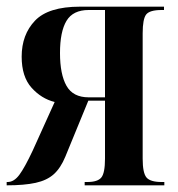

<svg xmlns="http://www.w3.org/2000/svg" viewBox="-20 -556 535 576"><path d="M0 0V-10H3Q22 -10 38 -31.5Q54 -53 78 -104L144 -250Q104 -260 74.5 -293Q45 -326 45 -386Q45 -452 85 -494Q125 -536 220 -536H472V-526H465Q429 -526 418.5 -512.5Q408 -499 408 -456V-80Q408 -37 419.5 -23.5Q431 -10 465 -10H473V0H234V-10H242Q273 -10 284 -23.5Q295 -37 295 -80V-254H245L176 -86Q162 -52 141.5 -33.5Q121 -15 87 -7.5Q53 0 0 0ZM246 -264H295V-526H246Q199 -526 179.5 -493.5Q160 -461 160 -397Q160 -333 179.5 -298.5Q199 -264 246 -264Z"/></svg>

Font: Noto Serif Display ExtraCondensed SemiBold
Style: Regular
Weight: 600
Width: 2
Designer: Monotype Design Team
Foundry: Monotype Imaging Inc.
Version: Version 2.009